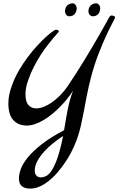

<svg xmlns="http://www.w3.org/2000/svg" viewBox="-20 -871 706 1144"><path d="M666 -768.1Q666 -763.7 650.9 -735.8Q635.7 -708 613.8 -660.9Q591.8 -613.8 566.7 -549.1Q541.5 -484.4 521 -405.8Q506.3 -348.1 496.8 -298.6Q487.3 -249 479 -204.8Q470.7 -160.6 461.4 -120.1Q452.1 -79.6 438 -40.3Q423.8 -1 402.8 39.1Q381.8 79.1 350.1 122.1Q321.8 160.2 295.4 185.3Q269 210.4 245.1 225.3Q221.2 240.2 200 246.6Q178.7 252.9 161.1 252.9Q140.6 252.9 127.2 247.8Q113.8 242.7 106.2 234.4Q98.6 226.1 95.7 214.8Q92.8 203.6 92.8 190.9Q92.8 169.4 103 138.7Q113.3 107.9 142.6 70.8Q171.9 33.7 224.6 -8.5Q277.3 -50.8 361.8 -95.2Q367.2 -125 371.8 -154.3Q376.5 -183.6 382.3 -212.9Q388.2 -242.2 396 -271.2Q403.8 -300.3 415 -330.1Q399.9 -306.6 380.1 -282Q360.4 -257.3 337.6 -234.4Q314.9 -211.4 290.3 -191.2Q265.6 -170.9 240 -155.8Q214.4 -140.6 189 -131.8Q163.6 -123 140.1 -123Q88.9 -123 59.3 -155.3Q29.8 -187.5 29.8 -255.9Q29.8 -268.1 31 -280.3Q32.2 -292.5 34.9 -306.2Q37.6 -319.8 42.2 -335.4Q46.9 -351.1 54.2 -370.1Q70.3 -413.1 94.5 -454.1Q118.7 -495.1 145.5 -531Q172.4 -566.9 200 -596.9Q227.5 -627 251 -648.4Q274.4 -669.9 291 -681.9Q307.6 -693.8 313 -693.8Q314.9 -693.8 317.9 -693.4Q320.8 -692.9 323.7 -691.7Q326.7 -690.4 328.9 -688.5Q331.1 -686.5 331.1 -684.1Q331.1 -682.1 321.8 -671.9Q312.5 -661.6 297.1 -643.6Q281.7 -625.5 262.2 -600.3Q242.7 -575.2 222.4 -543.7Q202.1 -512.2 182.9 -475.1Q163.6 -438 148.9 -396Q143.6 -380.9 140.1 -368.7Q136.7 -356.4 135 -346.2Q133.3 -335.9 132.6 -326.9Q131.8 -317.9 131.8 -309.1Q131.8 -264.6 149.7 -244.9Q167.5 -225.1 195.8 -225.1Q216.3 -225.1 240.2 -234.4Q264.2 -243.7 288.8 -260.7Q313.5 -277.8 337.6 -302.2Q361.8 -326.7 382.8 -356.9Q406.7 -391.6 432.6 -432.4Q458.5 -473.1 484.1 -514.9Q509.8 -556.6 533.4 -596.9Q557.1 -637.2 576.7 -671.6Q596.2 -706.1 610.6 -731.7Q625 -757.3 631.8 -770Q634.3 -773.9 637.9 -776.4Q641.6 -778.8 646 -778.8Q649.9 -778.8 651.9 -777.8L660.2 -774.9Q661.6 -773.9 663.3 -772.2Q665 -770.5 666 -768.1ZM344.2 -5.9Q347.2 -20 350.1 -33.7Q353 -47.4 356 -61Q327.6 -42.5 297.9 -18.8Q268.1 4.9 243.4 32Q218.8 59.1 202.9 87.9Q187 116.7 187 145Q187 164.6 197 175.3Q207 186 222.2 186Q237.3 186 252.4 179.2Q267.6 172.4 283 151.9Q298.3 131.3 313.7 93.8Q329.1 56.2 344.2 -5.9ZM437 -822.8Q437 -802.2 425.5 -788.1Q414.1 -773.9 392.1 -773.9Q386.2 -773.9 381.6 -776.9Q377 -779.8 373.8 -783.9Q370.6 -788.1 368.9 -793Q367.2 -797.9 367.2 -801.8Q367.2 -824.7 380.1 -837.9Q393.1 -851.1 414.1 -851.1Q419.4 -851.1 423.6 -848.1Q427.7 -845.2 430.7 -841.1Q433.6 -836.9 435.3 -832Q437 -827.1 437 -822.8ZM577.1 -822.8Q577.1 -802.2 565.7 -788.1Q554.2 -773.9 532.2 -773.9Q526.4 -773.9 521.5 -776.9Q516.6 -779.8 513.4 -783.9Q510.3 -788.1 508.5 -793Q506.8 -797.9 506.8 -801.8Q506.8 -824.7 519.8 -837.9Q532.7 -851.1 554.2 -851.1Q559.1 -851.1 563.5 -848.1Q567.9 -845.2 570.8 -841.1Q573.7 -836.9 575.4 -832Q577.1 -827.1 577.1 -822.8Z"/></svg>

Font: Mervale Script
Style: Regular
Weight: 400
Designer: Astigmatic (AOETI)
Foundry: Astigmatic (AOETI)
Version: Version 1.000